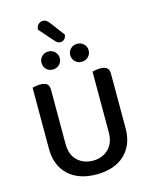

<svg xmlns="http://www.w3.org/2000/svg" viewBox="-143 -1082 940 1188"><g transform="rotate(-15 326.5 -488.0)"><path d="M572 -213Q572 -162 555.5 -120Q539 -78 507.5 -48Q476 -18 430.5 -2Q385 14 326 14Q268 14 222.5 -2Q177 -18 145.5 -48Q114 -78 97.5 -120Q81 -162 81 -213V-607Q88 -609 102 -611.5Q116 -614 131 -614Q160 -614 174 -603Q188 -592 188 -564V-219Q188 -148 227.5 -111Q267 -74 326 -74Q356 -74 381 -83.5Q406 -93 425 -111Q444 -129 454.5 -156Q465 -183 465 -219V-607Q472 -609 486 -611.5Q500 -614 515 -614Q544 -614 558 -603Q572 -592 572 -564ZM291 -741Q291 -717 274.5 -700Q258 -683 232 -683Q206 -683 190 -700Q174 -717 174 -741Q174 -764 190 -781Q206 -798 232 -798Q258 -798 274.5 -781Q291 -764 291 -741ZM476 -741Q476 -717 459.5 -700Q443 -683 417 -683Q391 -683 374.5 -700Q358 -717 358 -741Q358 -764 374.5 -781Q391 -798 417 -798Q443 -798 459.5 -781Q476 -764 476 -741ZM206 -945Q207 -965 219 -977.5Q231 -990 247 -990Q262 -990 272 -983Q282 -976 292 -962L359 -872Q356 -853 345.5 -843.5Q335 -834 322 -834Q311 -834 303 -839Q295 -844 286 -854Z"/></g></svg>

Font: Baloo Thambi 2 Medium
Style: Regular
Weight: 500
Designer: Aadarsh Rajan and Ek Type
Foundry: Ek Type
Version: Version 1.640;hotconv 1.0.111;makeotfexe 2.5.65597; ttfautoh